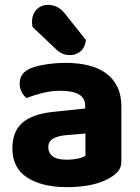

<svg xmlns="http://www.w3.org/2000/svg" viewBox="-20 -755 575 791"><path d="M256 -97Q278 -97 299.5 -101.5Q321 -106 332 -113V-205L250 -198Q218 -195 198.5 -183.5Q179 -172 179 -149Q179 -125 197 -111Q215 -97 256 -97ZM250 -496Q302 -496 344.5 -485.5Q387 -475 417 -453Q447 -431 463.5 -397Q480 -363 480 -317V-91Q480 -65 466.5 -49.5Q453 -34 434 -23Q403 -4 358 6Q313 16 256 16Q153 16 92 -23.5Q31 -63 31 -144Q31 -213 72 -249Q113 -285 198 -294L331 -308V-319Q331 -351 305 -366Q279 -381 230 -381Q192 -381 155.5 -372Q119 -363 90 -351Q78 -359 69.5 -375.5Q61 -392 61 -411Q61 -455 107 -474Q136 -485 174.5 -490.5Q213 -496 250 -496ZM114 -644Q113 -648 112.5 -654.5Q112 -661 112 -665Q112 -697 131 -716Q150 -735 178 -735Q196 -735 213.5 -727Q231 -719 245 -702L334 -590Q330 -558 311 -543Q292 -528 270 -528Q251 -528 238 -533.5Q225 -539 211 -552Z"/></svg>

Font: Baloo Bhai 2
Style: Bold
Weight: 700
Designer: Supriya Tembe, Noopur Datye and Ek Type
Foundry: Ek Type
Version: Version 1.640;PS 1.000;hotconv 16.6.51;makeotf.lib2.5.65220;